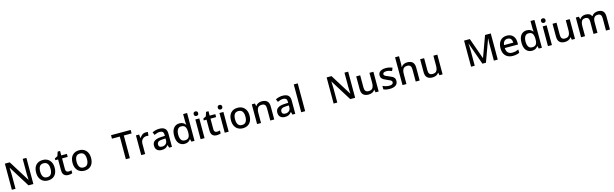

<svg xmlns="http://www.w3.org/2000/svg" viewBox="157 -2909 16203 5068"><g transform="rotate(-15 8259.0 -375.0)"><path d="M683 0H549L191 -575H187Q189 -535 191.5 -483.5Q194 -432 195 -378V0H95V-714H228L585 -142H589Q588 -163 586.5 -195.5Q585 -228 583.5 -264Q582 -300 582 -333V-714H683Z M1337 -271Q1337 -181 1305.5 -118Q1274 -55 1217 -22.5Q1160 10 1081 10Q1009 10 952 -22.5Q895 -55 862.5 -118Q830 -181 830 -271Q830 -405 898 -477Q966 -549 1084 -549Q1159 -549 1215.5 -516.5Q1272 -484 1304.5 -422Q1337 -360 1337 -271ZM941 -271Q941 -180 975 -129.5Q1009 -79 1083 -79Q1157 -79 1191 -129.5Q1225 -180 1225 -271Q1225 -331 1210 -373Q1195 -415 1163.5 -437.5Q1132 -460 1082 -460Q1008 -460 974.5 -410.5Q941 -361 941 -271Z M1667 -78Q1688 -78 1710 -82Q1732 -86 1748 -91V-9Q1731 -1 1701.5 4.5Q1672 10 1642 10Q1598 10 1561.5 -5Q1525 -20 1503 -57Q1481 -94 1481 -161V-457H1406V-506L1485 -546L1523 -660H1589V-539H1743V-457H1589V-162Q1589 -119 1610.5 -98.5Q1632 -78 1667 -78Z M2332 -271Q2332 -181 2300.5 -118Q2269 -55 2212 -22.5Q2155 10 2076 10Q2004 10 1947 -22.5Q1890 -55 1857.5 -118Q1825 -181 1825 -271Q1825 -405 1893 -477Q1961 -549 2079 -549Q2154 -549 2210.5 -516.5Q2267 -484 2299.5 -422Q2332 -360 2332 -271ZM1936 -271Q1936 -180 1970 -129.5Q2004 -79 2078 -79Q2152 -79 2186 -129.5Q2220 -180 2220 -271Q2220 -331 2205 -373Q2190 -415 2158.5 -437.5Q2127 -460 2077 -460Q2003 -460 1969.5 -410.5Q1936 -361 1936 -271Z M3320 0H3210V-619H2996V-714H3533V-619H3320Z M3898 -549Q3912 -549 3928.5 -548Q3945 -547 3957 -544L3946 -443Q3935 -446 3920 -448Q3905 -450 3892 -450Q3852 -450 3816.5 -430.5Q3781 -411 3759.5 -374Q3738 -337 3738 -283V0H3630V-539H3715L3729 -443H3734Q3760 -487 3801 -518Q3842 -549 3898 -549Z M4267 -549Q4369 -549 4419.5 -504.5Q4470 -460 4470 -365V0H4393L4372 -75H4368Q4333 -31 4294.5 -10.5Q4256 10 4188 10Q4115 10 4067 -30Q4019 -70 4019 -154Q4019 -236 4081 -279Q4143 -322 4271 -326L4364 -329V-358Q4364 -417 4337 -441Q4310 -465 4261 -465Q4220 -465 4182 -453Q4144 -441 4109 -424L4075 -502Q4113 -522 4163 -535.5Q4213 -549 4267 -549ZM4291 -256Q4200 -253 4165 -226.5Q4130 -200 4130 -153Q4130 -111 4155 -92.5Q4180 -74 4220 -74Q4281 -74 4322 -108.5Q4363 -143 4363 -212V-259Z M4816 10Q4719 10 4660 -60Q4601 -130 4601 -269Q4601 -407 4660.5 -478Q4720 -549 4818 -549Q4879 -549 4918 -526Q4957 -503 4981 -470H4987Q4985 -484 4982 -511Q4979 -538 4979 -559V-760H5087V0H5002L4984 -72H4979Q4956 -38 4917 -14Q4878 10 4816 10ZM4843 -78Q4920 -78 4951.5 -121.5Q4983 -165 4983 -252V-268Q4983 -361 4953 -410.5Q4923 -460 4841 -460Q4778 -460 4745 -408.5Q4712 -357 4712 -267Q4712 -176 4745 -127Q4778 -78 4843 -78Z M5361 -539V0H5253V-539ZM5308 -745Q5332 -745 5350.5 -730.5Q5369 -716 5369 -683Q5369 -651 5350.5 -636Q5332 -621 5308 -621Q5282 -621 5264 -636Q5246 -651 5246 -683Q5246 -716 5264 -730.5Q5282 -745 5308 -745Z M5723 -78Q5744 -78 5766 -82Q5788 -86 5804 -91V-9Q5787 -1 5757.5 4.5Q5728 10 5698 10Q5654 10 5617.5 -5Q5581 -20 5559 -57Q5537 -94 5537 -161V-457H5462V-506L5541 -546L5579 -660H5645V-539H5799V-457H5645V-162Q5645 -119 5666.5 -98.5Q5688 -78 5723 -78Z M6020 -539V0H5912V-539ZM5967 -745Q5991 -745 6009.5 -730.5Q6028 -716 6028 -683Q6028 -651 6009.5 -636Q5991 -621 5967 -621Q5941 -621 5923 -636Q5905 -651 5905 -683Q5905 -716 5923 -730.5Q5941 -745 5967 -745Z M6662 -271Q6662 -181 6630.5 -118Q6599 -55 6542 -22.5Q6485 10 6406 10Q6334 10 6277 -22.5Q6220 -55 6187.5 -118Q6155 -181 6155 -271Q6155 -405 6223 -477Q6291 -549 6409 -549Q6484 -549 6540.5 -516.5Q6597 -484 6629.5 -422Q6662 -360 6662 -271ZM6266 -271Q6266 -180 6300 -129.5Q6334 -79 6408 -79Q6482 -79 6516 -129.5Q6550 -180 6550 -271Q6550 -331 6535 -373Q6520 -415 6488.5 -437.5Q6457 -460 6407 -460Q6333 -460 6299.5 -410.5Q6266 -361 6266 -271Z M7071 -549Q7164 -549 7214.5 -502.5Q7265 -456 7265 -351V0H7157V-335Q7157 -398 7131 -429Q7105 -460 7048 -460Q6966 -460 6935 -411.5Q6904 -363 6904 -271V0H6796V-539H6881L6896 -467H6902Q6928 -509 6974 -529Q7020 -549 7071 -549Z M7637 -549Q7739 -549 7789.5 -504.5Q7840 -460 7840 -365V0H7763L7742 -75H7738Q7703 -31 7664.5 -10.5Q7626 10 7558 10Q7485 10 7437 -30Q7389 -70 7389 -154Q7389 -236 7451 -279Q7513 -322 7641 -326L7734 -329V-358Q7734 -417 7707 -441Q7680 -465 7631 -465Q7590 -465 7552 -453Q7514 -441 7479 -424L7445 -502Q7483 -522 7533 -535.5Q7583 -549 7637 -549ZM7661 -256Q7570 -253 7535 -226.5Q7500 -200 7500 -153Q7500 -111 7525 -92.5Q7550 -74 7590 -74Q7651 -74 7692 -108.5Q7733 -143 7733 -212V-259Z M8110 0H8002V-760H8110Z M9476 0H9342L8984 -575H8980Q8982 -535 8984.5 -483.5Q8987 -432 8988 -378V0H8888V-714H9021L9378 -142H9382Q9381 -163 9379.5 -195.5Q9378 -228 9376.5 -264Q9375 -300 9375 -333V-714H9476Z M10119 -539V0H10033L10018 -71H10013Q9987 -29 9941 -9.5Q9895 10 9843 10Q9749 10 9699 -37Q9649 -84 9649 -187V-539H9758V-203Q9758 -141 9784 -109.5Q9810 -78 9866 -78Q9948 -78 9979.5 -127Q10011 -176 10011 -268V-539Z M10644 -153Q10644 -73 10586 -31.5Q10528 10 10424 10Q10368 10 10327 1.5Q10286 -7 10252 -23V-118Q10288 -100 10335.5 -87Q10383 -74 10427 -74Q10486 -74 10512.5 -92.5Q10539 -111 10539 -142Q10539 -160 10529 -174.5Q10519 -189 10491.5 -204Q10464 -219 10411 -240Q10360 -261 10324 -281.5Q10288 -302 10269.5 -330.5Q10251 -359 10251 -404Q10251 -475 10307.5 -512Q10364 -549 10457 -549Q10507 -549 10550.5 -539.5Q10594 -530 10635 -511L10600 -429Q10564 -444 10527.5 -454.5Q10491 -465 10452 -465Q10405 -465 10380.5 -450Q10356 -435 10356 -409Q10356 -390 10367.5 -376.5Q10379 -363 10407.5 -349Q10436 -335 10486 -315Q10536 -296 10571.5 -276Q10607 -256 10625.5 -227Q10644 -198 10644 -153Z M10878 -560Q10878 -534 10876 -508Q10874 -482 10872 -467H10879Q10905 -508 10948.5 -528.5Q10992 -549 11043 -549Q11138 -549 11188.5 -502Q11239 -455 11239 -351V0H11131V-335Q11131 -398 11104.5 -429Q11078 -460 11022 -460Q10940 -460 10909 -411Q10878 -362 10878 -270V0H10770V-760H10878Z M11866 -539V0H11780L11765 -71H11760Q11734 -29 11688 -9.5Q11642 10 11590 10Q11496 10 11446 -37Q11396 -84 11396 -187V-539H11505V-203Q11505 -141 11531 -109.5Q11557 -78 11613 -78Q11695 -78 11726.5 -127Q11758 -176 11758 -268V-539Z M12954 0 12740 -604H12736Q12738 -584 12739.5 -550Q12741 -516 12742.5 -476.5Q12744 -437 12744 -399V0H12644V-714H12801L13004 -142H13008L13217 -714H13373V0H13267V-405Q13267 -440 13268 -477.5Q13269 -515 13271 -548.5Q13273 -582 13274 -603H13270L13050 0Z M13764 -549Q13835 -549 13886 -519.5Q13937 -490 13965 -435.5Q13993 -381 13993 -305V-246H13631Q13633 -164 13674.5 -120.5Q13716 -77 13790 -77Q13842 -77 13882.5 -87Q13923 -97 13966 -116V-26Q13926 -8 13884.5 1Q13843 10 13785 10Q13707 10 13647 -21Q13587 -52 13553.5 -113.5Q13520 -175 13520 -266Q13520 -356 13550.5 -419.5Q13581 -483 13636 -516Q13691 -549 13764 -549ZM13763 -466Q13707 -466 13673 -429.5Q13639 -393 13633 -326H13885Q13884 -388 13855 -427Q13826 -466 13763 -466Z M14308 10Q14211 10 14152 -60Q14093 -130 14093 -269Q14093 -407 14152.5 -478Q14212 -549 14310 -549Q14371 -549 14410 -526Q14449 -503 14473 -470H14479Q14477 -484 14474 -511Q14471 -538 14471 -559V-760H14579V0H14494L14476 -72H14471Q14448 -38 14409 -14Q14370 10 14308 10ZM14335 -78Q14412 -78 14443.5 -121.5Q14475 -165 14475 -252V-268Q14475 -361 14445 -410.5Q14415 -460 14333 -460Q14270 -460 14237 -408.5Q14204 -357 14204 -267Q14204 -176 14237 -127Q14270 -78 14335 -78Z M14853 -539V0H14745V-539ZM14800 -745Q14824 -745 14842.5 -730.5Q14861 -716 14861 -683Q14861 -651 14842.5 -636Q14824 -621 14800 -621Q14774 -621 14756 -636Q14738 -651 14738 -683Q14738 -716 14756 -730.5Q14774 -745 14800 -745Z M15484 -539V0H15398L15383 -71H15378Q15352 -29 15306 -9.5Q15260 10 15208 10Q15114 10 15064 -37Q15014 -84 15014 -187V-539H15123V-203Q15123 -141 15149 -109.5Q15175 -78 15231 -78Q15313 -78 15344.5 -127Q15376 -176 15376 -268V-539Z M16255 -549Q16347 -549 16393 -502.5Q16439 -456 16439 -351V0H16331V-336Q16331 -398 16306.5 -429Q16282 -460 16231 -460Q16159 -460 16128.5 -416Q16098 -372 16098 -289V0H15990V-336Q15990 -398 15965.5 -429Q15941 -460 15890 -460Q15815 -460 15786.5 -411.5Q15758 -363 15758 -271V0H15650V-539H15735L15750 -467H15756Q15781 -509 15824 -529Q15867 -549 15915 -549Q15976 -549 16017.5 -528Q16059 -507 16079 -463H16087Q16113 -507 16159 -528Q16205 -549 16255 -549Z"/></g></svg>

Font: Noto Traditional Nushu Medium
Style: Regular
Weight: 500
Version: Version 2.003